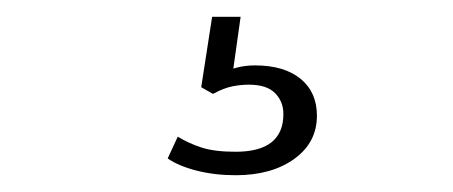

<svg xmlns="http://www.w3.org/2000/svg" viewBox="-20 -30 540 229"><path d="M261 179Q236 179 214.5 173.5Q193 168 180 159L192 133Q205 141 220.5 146Q236 151 261 151Q318 151 318 106Q318 91 308 81Q298 71 277 71Q267 71 257 73Q247 75 234 82L220 74L233 -10H267L257 61L242 58Q253 53 263 50.5Q273 48 284 48Q319 48 338.5 64Q358 80 358 108Q358 140 331 159.5Q304 179 261 179Z"/></svg>

Font: Rokkitt SemiBold Light
Style: Regular
Weight: 300
Version: Version 3.103